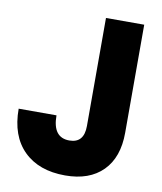

<svg xmlns="http://www.w3.org/2000/svg" viewBox="-81 -772 711 845"><g transform="rotate(10 274.5 -350.0)"><path d="M267.1 6.8Q149.4 6.8 82.3 -59.3Q15.1 -125.5 15.1 -247.1H184.1Q184.1 -147.9 258.8 -147.9Q324.2 -147.9 324.2 -224.1V-707H495.1V-224.1Q495.1 -113.8 435.1 -53.5Q375 6.8 267.1 6.8Z"/></g></svg>

Font: Biathlonist
Style: Bold
Weight: 700
Designer: Go4gold
Foundry: Go4gold
Version: Version 3.010;FEAKit 1.0